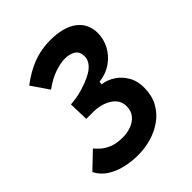

<svg xmlns="http://www.w3.org/2000/svg" viewBox="-222 -655 1018 1018"><g transform="rotate(-45 287.0 -146.5)"><path d="M223.6 233.9Q173.8 233.9 127.2 222.9Q80.6 211.9 43.9 188Q7.3 164.1 -12.2 125.5L78.1 39.1Q87.9 50.8 106.2 67.6Q124.5 84.5 155.3 97.2Q186 109.9 233.4 109.9Q265.1 109.9 294.9 99.1Q324.7 88.4 344 65.7Q363.3 43 363.3 6.3Q363.3 -39.6 322.8 -67.1Q282.2 -94.7 221.2 -96.7Q215.3 -96.7 208.3 -96.7Q201.2 -96.7 191.4 -96.7Q186 -96.7 179.2 -96.7Q172.4 -96.7 164.6 -96.7L161.1 -208.5Q192.9 -211.4 210.7 -214.6Q228.5 -217.8 253.4 -225.1Q327.1 -247.1 360.4 -275.4Q393.6 -303.7 393.1 -339.4Q392.6 -374 368.7 -388.7Q344.7 -403.3 308.1 -403.3Q277.8 -403.3 233.2 -388.2Q188.5 -373 142.1 -338.4L75.2 -435.5Q135.3 -481.4 195.1 -504.4Q254.9 -527.3 323.2 -527.3Q422.4 -527.3 476.1 -487.1Q529.8 -446.8 529.8 -374.5Q529.8 -330.6 508.3 -289.8Q486.8 -249 447.3 -220.9Q407.7 -192.9 353 -186L351.6 -168.9Q390.1 -164.1 424.3 -141.4Q458.5 -118.7 479.5 -80.3Q500.5 -42 499 9.3Q497.6 65.4 473.9 107.7Q450.2 149.9 410.6 178Q371.1 206.1 322.8 220Q274.4 233.9 223.6 233.9Z"/></g></svg>

Font: Cascadia Code PL
Style: Bold Italic
Weight: 700
Italic angle: -10°
Monospace: yes
Designer: Aaron Bell
Foundry: Saja Typeworks
Version: Version 2404.023; ttfautohint (v1.8.4)